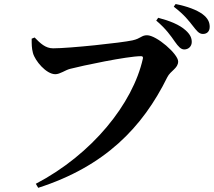

<svg xmlns="http://www.w3.org/2000/svg" viewBox="-20 -860 1040 933"><path d="M154 33.1 165.7 52.7C489.8 -51.6 672.6 -240.6 792.8 -484.5C808.7 -516.8 845.7 -527.5 845.7 -561.3C845.7 -597.3 740.9 -688.7 694.5 -688.7C666.9 -688.7 665 -673 623.9 -663.9C570.1 -652 317.8 -625.2 238 -625.2C200.8 -625.2 175.7 -649.7 148.3 -677.8L133.9 -672C134 -645.4 133.6 -627.1 140.1 -602.5C150.1 -564.9 204.3 -499.4 248.7 -499.4C271.8 -499.4 296.9 -519.3 320.1 -525.3C377.1 -540.2 597.8 -587 665.4 -587C672.3 -587 676.3 -583.8 674.3 -575.3C625.5 -355.7 427.1 -109.8 154 33.1ZM875.2 -619.7C896.7 -619.7 911.8 -635.4 911.8 -656C911.8 -675.3 904.4 -692.5 882.8 -712.1C851.8 -740.4 804.6 -758.9 748.8 -773.6L739.2 -760C786.3 -720.3 810.9 -684.7 829.7 -657.5C846.6 -633.7 859.1 -619.7 875.2 -619.7ZM966.2 -695C986.9 -695 999 -708.5 999 -729.8C999 -752.7 989.5 -772.5 963.7 -791.6C935.3 -812 890.4 -829.2 833.3 -840.4L824.4 -827.5C877.2 -787.1 897.8 -758.3 916 -735.5C935.6 -710.5 946.5 -695 966.2 -695Z"/></svg>

Font: Source Han Serif CN VF
Style: Regular
Weight: 250
Designer: Ryoko NISHIZUKA 西塚涼子 (kana & ideographs); Frank Grießhammer (Latin, Greek & Cyrillic); Wenlong ZHANG 张文龙 (bopomofo); San
Foundry: Adobe
Version: Version 2.002;hotconv 1.1.0;makeotfexe 2.6.0